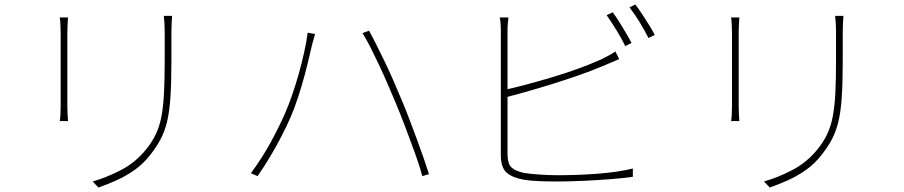

<svg xmlns="http://www.w3.org/2000/svg" viewBox="-20 -812 4040 858"><path d="M749 -741Q748 -725 747 -706.5Q746 -688 746 -668Q746 -654 746 -629Q746 -604 746 -579.5Q746 -555 746 -542Q746 -443 741.5 -376.5Q737 -310 726 -266Q715 -222 697 -188.5Q679 -155 653 -122Q622 -81 581.5 -52.5Q541 -24 499 -5.5Q457 13 420 26L394 -1Q457 -19 520.5 -52Q584 -85 631 -142Q659 -176 676 -211.5Q693 -247 701.5 -292Q710 -337 713 -397.5Q716 -458 716 -541Q716 -555 716 -580Q716 -605 716 -630Q716 -655 716 -668Q716 -688 715 -706.5Q714 -725 712 -741ZM284 -734Q283 -723 282 -701Q281 -679 281 -667Q281 -663 281 -639.5Q281 -616 281 -581Q281 -546 281 -506.5Q281 -467 281 -431Q281 -395 281 -369.5Q281 -344 281 -337Q281 -318 282 -299.5Q283 -281 284 -271H247Q249 -281 250 -298.5Q251 -316 251 -337Q251 -344 251 -369.5Q251 -395 251 -431Q251 -467 251 -506.5Q251 -546 251 -581Q251 -616 251 -639.5Q251 -663 251 -667Q251 -680 250 -701.5Q249 -723 247 -734Z M1253 -304Q1269 -340 1285 -386Q1301 -432 1315 -482Q1329 -532 1339.5 -579.5Q1350 -627 1355 -666L1388 -660Q1386 -652 1384 -645.5Q1382 -639 1380 -631.5Q1378 -624 1375 -614Q1370 -594 1361.5 -556.5Q1353 -519 1340.5 -473Q1328 -427 1312.5 -379Q1297 -331 1279 -289Q1260 -246 1237 -201.5Q1214 -157 1187.5 -112.5Q1161 -68 1131 -25L1101 -38Q1149 -102 1188.5 -174Q1228 -246 1253 -304ZM1745 -360Q1729 -398 1711 -439.5Q1693 -481 1673.5 -522.5Q1654 -564 1635.5 -600.5Q1617 -637 1600 -664L1629 -675Q1643 -650 1660.5 -615Q1678 -580 1697.5 -540Q1717 -500 1736 -456.5Q1755 -413 1773 -370Q1790 -330 1807.5 -284Q1825 -238 1842 -192.5Q1859 -147 1873 -106Q1887 -65 1897 -34L1867 -25Q1856 -68 1835 -126Q1814 -184 1790.5 -246Q1767 -308 1745 -360Z M2718 -757Q2731 -740 2746 -716Q2761 -692 2776 -667Q2791 -642 2802 -620L2774 -606Q2760 -636 2735.5 -676Q2711 -716 2691 -744ZM2819 -792Q2833 -774 2849 -749.5Q2865 -725 2880.5 -700.5Q2896 -676 2906 -656L2878 -642Q2861 -676 2838 -713.5Q2815 -751 2793 -779ZM2252 -734Q2251 -721 2249.5 -708.5Q2248 -696 2248 -676Q2248 -665 2248 -625Q2248 -585 2248 -528.5Q2248 -472 2248 -409Q2248 -346 2248 -287.5Q2248 -229 2248 -185.5Q2248 -142 2248 -124Q2248 -80 2266 -63.5Q2284 -47 2323 -39Q2348 -35 2390 -32Q2432 -29 2472 -29Q2512 -29 2557.5 -30.5Q2603 -32 2648.5 -35.5Q2694 -39 2735.5 -45Q2777 -51 2808 -59V-22Q2769 -16 2710.5 -11.5Q2652 -7 2589 -4Q2526 -1 2472 -1Q2432 -1 2391 -2.5Q2350 -4 2320 -9Q2270 -18 2244 -40.5Q2218 -63 2218 -120Q2218 -140 2218 -184.5Q2218 -229 2218 -288.5Q2218 -348 2218 -410.5Q2218 -473 2218 -529.5Q2218 -586 2218 -625.5Q2218 -665 2218 -676Q2218 -689 2217.5 -698.5Q2217 -708 2216 -717Q2215 -726 2213 -734ZM2233 -410Q2275 -419 2329.5 -433.5Q2384 -448 2443 -465.5Q2502 -483 2559 -503.5Q2616 -524 2663 -545Q2682 -554 2699.5 -563.5Q2717 -573 2730 -582L2747 -548Q2733 -542 2713.5 -533.5Q2694 -525 2674 -517Q2625 -496 2566 -475.5Q2507 -455 2446 -436Q2385 -417 2330 -401.5Q2275 -386 2233 -375Z M3749 -741Q3748 -725 3747 -706.5Q3746 -688 3746 -668Q3746 -654 3746 -629Q3746 -604 3746 -579.5Q3746 -555 3746 -542Q3746 -443 3741.5 -376.5Q3737 -310 3726 -266Q3715 -222 3697 -188.5Q3679 -155 3653 -122Q3622 -81 3581.5 -52.5Q3541 -24 3499 -5.5Q3457 13 3420 26L3394 -1Q3457 -19 3520.5 -52Q3584 -85 3631 -142Q3659 -176 3676 -211.5Q3693 -247 3701.5 -292Q3710 -337 3713 -397.5Q3716 -458 3716 -541Q3716 -555 3716 -580Q3716 -605 3716 -630Q3716 -655 3716 -668Q3716 -688 3715 -706.5Q3714 -725 3712 -741ZM3284 -734Q3283 -723 3282 -701Q3281 -679 3281 -667Q3281 -663 3281 -639.5Q3281 -616 3281 -581Q3281 -546 3281 -506.5Q3281 -467 3281 -431Q3281 -395 3281 -369.5Q3281 -344 3281 -337Q3281 -318 3282 -299.5Q3283 -281 3284 -271H3247Q3249 -281 3250 -298.5Q3251 -316 3251 -337Q3251 -344 3251 -369.5Q3251 -395 3251 -431Q3251 -467 3251 -506.5Q3251 -546 3251 -581Q3251 -616 3251 -639.5Q3251 -663 3251 -667Q3251 -680 3250 -701.5Q3249 -723 3247 -734Z"/></svg>

Font: Noto Sans KR Thin
Style: Regular
Weight: 100
Designer: Ryoko NISHIZUKA 西塚涼子 (kana, bopomofo & ideographs); Paul D. Hunt (Latin, Greek & Cyrillic); Sandoll Communications 산돌커뮤니
Foundry: Adobe
Version: Version 2.004-H2;hotconv 1.0.118;makeotfexe 2.5.65603